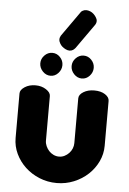

<svg xmlns="http://www.w3.org/2000/svg" viewBox="-59 -923 654 977"><g transform="rotate(5 267.5 -435.0)"><path d="M268 10Q221 10 179.5 -7Q138 -24 107 -53Q76 -82 58 -120Q40 -158 40 -200V-428Q40 -446 63 -461Q86 -476 118 -476Q149 -476 172 -461Q195 -446 195 -428V-200Q195 -186 201 -172.5Q207 -159 216.5 -148.5Q226 -138 239.5 -131.5Q253 -125 268 -125Q283 -125 296 -131.5Q309 -138 319 -148.5Q329 -159 334.5 -172.5Q340 -186 340 -200V-429Q340 -448 363 -462Q386 -476 418 -476Q452 -476 473.5 -462Q495 -448 495 -429V-200Q495 -158 477 -120Q459 -82 428 -53Q397 -24 355.5 -7Q314 10 268 10ZM189 -648Q212 -648 228.5 -630.5Q245 -613 245 -590Q245 -567 228.5 -549Q212 -531 189 -531Q166 -531 149 -549Q132 -567 132 -590Q132 -613 149 -630.5Q166 -648 189 -648ZM349 -648Q372 -648 388.5 -630.5Q405 -613 405 -590Q405 -567 388.5 -549Q372 -531 349 -531Q326 -531 309 -549Q292 -567 292 -590Q292 -613 309 -630.5Q326 -648 349 -648ZM304 -683Q298 -676 292 -672Q275 -662 254.5 -672Q234 -682 225 -698Q212 -719 224 -739L313 -865Q315 -869 318 -871Q321 -873 324 -875Q333 -880 343 -879.5Q353 -879 362.5 -875Q372 -871 379.5 -864Q387 -857 392 -849Q406 -829 393 -809Z"/></g></svg>

Font: AkaAcidDosis
Style: ExtraBold
Weight: 800
Designer: Edgar Tolentino, Pablo Impallari, Igino Marini, Aka-Acid
Foundry: Edgar Tolentino, Pablo Impallari, Igino Marini, Aka-Acid
Version: Version 1.007